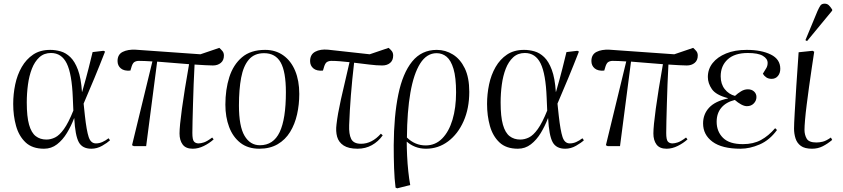

<svg xmlns="http://www.w3.org/2000/svg" viewBox="-20 -797 4596 1047"><path d="M220 14Q156 14 119.5 -20.5Q83 -55 67.5 -110.5Q52 -166 52 -230Q52 -284 63 -336.5Q74 -389 98.5 -431.5Q123 -474 161 -499.5Q199 -525 254 -525Q282 -525 310.5 -517Q339 -509 363.5 -485.5Q388 -462 405 -416.5Q422 -371 427 -296H428Q451 -376 463 -424Q475 -472 485 -513L544 -520L553 -516Q523 -439 495 -371.5Q467 -304 436 -232L443 -166Q452 -85 463.5 -50Q475 -15 503 -15Q521 -15 538 -22.5Q555 -30 572 -43L580 -32Q565 -18 537 -2Q509 14 478 14Q429 14 409.5 -22Q390 -58 385 -152H384Q368 -110 345 -72Q322 -34 291 -10Q260 14 220 14ZM233 -36Q257 -36 280.5 -47.5Q304 -59 328.5 -93Q353 -127 380 -194L377 -264Q372 -394 344 -451Q316 -508 258 -508Q220 -508 194.5 -484.5Q169 -461 154 -422.5Q139 -384 132.5 -336Q126 -288 126 -238Q126 -161 138.5 -117Q151 -73 175 -54.5Q199 -36 233 -36Z M1031 14Q993 14 976 -9Q959 -32 959 -69Q959 -108 972 -203.5Q985 -299 1011 -447Q968 -450 923.5 -454Q879 -458 837 -461L777 0H710L700 -5L811 -462Q766 -465 737 -465Q723 -465 712.5 -458.5Q702 -452 695 -425L691 -412Q657 -409 639 -424Q621 -439 621 -464Q621 -500 649 -514Q677 -528 719 -526L1073 -501L1176 -536Q1185 -528 1193 -518.5Q1201 -509 1201 -494Q1201 -468 1184 -454Q1167 -440 1141 -440Q1125 -440 1099 -441.5Q1073 -443 1041 -445Q1038 -393 1036 -337.5Q1034 -282 1032.5 -230Q1031 -178 1030 -137Q1029 -96 1029 -72Q1029 -35 1038 -25Q1047 -15 1063 -15Q1075 -15 1092 -20.5Q1109 -26 1137 -47L1145 -37Q1122 -16 1091.5 -1Q1061 14 1031 14Z M1394 14Q1332 14 1291 -18Q1250 -50 1229.5 -104.5Q1209 -159 1209 -226Q1209 -309 1230.5 -376.5Q1252 -444 1299.5 -484.5Q1347 -525 1426 -525Q1483 -525 1525 -495Q1567 -465 1589.5 -411Q1612 -357 1612 -285Q1612 -227 1600 -173.5Q1588 -120 1562 -77.5Q1536 -35 1494 -10.5Q1452 14 1394 14ZM1397 -5Q1471 -5 1505 -76.5Q1539 -148 1539 -294Q1539 -406 1510.5 -456.5Q1482 -507 1420 -507Q1367 -507 1337 -472Q1307 -437 1295 -373Q1283 -309 1283 -222Q1283 -108 1313.5 -56.5Q1344 -5 1397 -5Z M1930 14Q1881 14 1854 -3.5Q1827 -21 1818.5 -51Q1810 -81 1815 -119Q1821 -173 1839 -254.5Q1857 -336 1886 -458Q1859 -461 1833.5 -463Q1808 -465 1787 -465Q1773 -465 1762.5 -458.5Q1752 -452 1745 -425L1741 -412Q1707 -409 1689 -424Q1671 -439 1671 -464Q1671 -500 1699 -515Q1727 -530 1769 -526L1996 -501L2099 -536Q2109 -528 2116.5 -518.5Q2124 -509 2124 -494Q2124 -468 2107.5 -454Q2091 -440 2064 -440Q2034 -440 1994 -445Q1954 -450 1911 -455Q1900 -361 1893.5 -278Q1887 -195 1884 -115Q1882 -66 1895 -39.5Q1908 -13 1949 -13Q2008 -13 2057 -68L2067 -59Q2043 -25 2008 -5.5Q1973 14 1930 14Z M2146 230 2137 226Q2131 179 2129 120.5Q2127 62 2127 -5Q2128 -165 2152 -281.5Q2176 -398 2227.5 -461.5Q2279 -525 2362 -525Q2409 -525 2449.5 -500Q2490 -475 2514.5 -424.5Q2539 -374 2539 -296Q2539 -206 2508 -136Q2477 -66 2423.5 -26Q2370 14 2303 14Q2271 14 2244.5 3.5Q2218 -7 2199 -24H2198Q2198 9 2200 52Q2202 95 2206.5 137.5Q2211 180 2217 212ZM2301 -4Q2354 -4 2391 -41.5Q2428 -79 2447.5 -144Q2467 -209 2467 -293Q2467 -375 2453 -421.5Q2439 -468 2415.5 -487.5Q2392 -507 2361 -507Q2307 -507 2271.5 -451Q2236 -395 2218 -292Q2200 -189 2199 -47Q2243 -4 2301 -4Z M2804 14Q2740 14 2703.5 -20.5Q2667 -55 2651.5 -110.5Q2636 -166 2636 -230Q2636 -284 2647 -336.5Q2658 -389 2682.5 -431.5Q2707 -474 2745 -499.5Q2783 -525 2838 -525Q2866 -525 2894.5 -517Q2923 -509 2947.5 -485.5Q2972 -462 2989 -416.5Q3006 -371 3011 -296H3012Q3035 -376 3047 -424Q3059 -472 3069 -513L3128 -520L3137 -516Q3107 -439 3079 -371.5Q3051 -304 3020 -232L3027 -166Q3036 -85 3047.5 -50Q3059 -15 3087 -15Q3105 -15 3122 -22.5Q3139 -30 3156 -43L3164 -32Q3149 -18 3121 -2Q3093 14 3062 14Q3013 14 2993.5 -22Q2974 -58 2969 -152H2968Q2952 -110 2929 -72Q2906 -34 2875 -10Q2844 14 2804 14ZM2817 -36Q2841 -36 2864.5 -47.5Q2888 -59 2912.5 -93Q2937 -127 2964 -194L2961 -264Q2956 -394 2928 -451Q2900 -508 2842 -508Q2804 -508 2778.5 -484.5Q2753 -461 2738 -422.5Q2723 -384 2716.5 -336Q2710 -288 2710 -238Q2710 -161 2722.5 -117Q2735 -73 2759 -54.5Q2783 -36 2817 -36Z M3615 14Q3577 14 3560 -9Q3543 -32 3543 -69Q3543 -108 3556 -203.5Q3569 -299 3595 -447Q3552 -450 3507.5 -454Q3463 -458 3421 -461L3361 0H3294L3284 -5L3395 -462Q3350 -465 3321 -465Q3307 -465 3296.5 -458.5Q3286 -452 3279 -425L3275 -412Q3241 -409 3223 -424Q3205 -439 3205 -464Q3205 -500 3233 -514Q3261 -528 3303 -526L3657 -501L3760 -536Q3769 -528 3777 -518.5Q3785 -509 3785 -494Q3785 -468 3768 -454Q3751 -440 3725 -440Q3709 -440 3683 -441.5Q3657 -443 3625 -445Q3622 -393 3620 -337.5Q3618 -282 3616.5 -230Q3615 -178 3614 -137Q3613 -96 3613 -72Q3613 -35 3622 -25Q3631 -15 3647 -15Q3659 -15 3676 -20.5Q3693 -26 3721 -47L3729 -37Q3706 -16 3675.5 -1Q3645 14 3615 14Z M4018 14Q3917 14 3865.5 -24Q3814 -62 3814 -124Q3814 -174 3846.5 -209.5Q3879 -245 3949 -260V-262Q3884 -279 3862 -311Q3840 -343 3840 -377Q3840 -420 3866 -453Q3892 -486 3939.5 -505.5Q3987 -525 4052 -525Q4132 -525 4183.5 -499.5Q4235 -474 4235 -422Q4235 -398 4222 -382.5Q4209 -367 4188 -367Q4170 -367 4158 -375.5Q4146 -384 4140 -395Q4153 -415 4159.5 -427Q4166 -439 4166 -454Q4166 -477 4140 -492.5Q4114 -508 4058 -508Q3986 -508 3948 -473Q3910 -438 3910 -381Q3910 -339 3932 -311Q3954 -283 3988 -274Q4003 -288 4021 -299Q4039 -310 4058 -310Q4079 -310 4092 -298Q4105 -286 4105 -268Q4105 -248 4090.5 -233Q4076 -218 4053 -218Q4039 -218 4021.5 -227.5Q4004 -237 3987 -252Q3939 -240 3913.5 -209.5Q3888 -179 3888 -133Q3888 -80 3922.5 -45.5Q3957 -11 4031 -11Q4088 -11 4129.5 -33.5Q4171 -56 4207 -98L4217 -88Q4177 -33 4123 -9.5Q4069 14 4018 14Z M4408 14Q4368 14 4347 -1.5Q4326 -17 4318 -42.5Q4310 -68 4310 -96Q4310 -118 4313.5 -180Q4317 -242 4322.5 -329Q4328 -416 4335 -512L4411 -520L4420 -515Q4414 -475 4406.5 -425.5Q4399 -376 4392 -324.5Q4385 -273 4379 -226Q4373 -179 4370 -143Q4367 -107 4367 -89Q4367 -62 4379 -41Q4391 -20 4432 -20Q4449 -20 4467 -24.5Q4485 -29 4511 -47L4518 -34Q4493 -13 4466.5 0.5Q4440 14 4408 14ZM4381 -573 4372 -578 4438 -737Q4447 -757 4454 -767Q4461 -777 4477 -777Q4491 -777 4500 -768Q4509 -759 4518 -745V-739Z"/></svg>

Font: Literata 72pt Light
Style: Italic
Weight: 300
Italic angle: -2°
Designer: Latin by Veronika Burian and Jose Scaglione. Greek by Irene Vlachou. Cyrillic by Vera Evstafieva
Foundry: TypeTogether
Version: Version 3.002